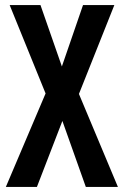

<svg xmlns="http://www.w3.org/2000/svg" viewBox="-20 -734 485 754"><path d="M443 0H317L225 -259L125 0H3L159 -367L18 -714H139L223 -473L306 -714H429L290 -365Z"/></svg>

Font: Noto Sans Devanagari UI ExtraCondensed SemiBold
Style: Regular
Weight: 600
Width: 2
Designer: Jelle Bosma - Monotype Design Team
Foundry: Monotype Imaging Inc.
Version: Version 2.004; ttfautohint (v1.8.4.7-5d5b)